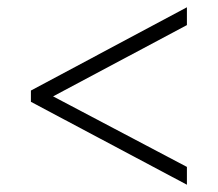

<svg xmlns="http://www.w3.org/2000/svg" viewBox="-20 -622 599 528"><path d="M494 -114 65 -342V-373L494 -602V-553L126 -357L494 -163Z"/></svg>

Font: Noto Serif Gujarati Light
Style: Regular
Weight: 300
Version: Version 2.102